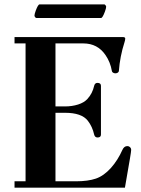

<svg xmlns="http://www.w3.org/2000/svg" viewBox="-20 -864 651 884"><path d="M138.7 -792Q138.7 -798.8 144.5 -814.9Q155.3 -843.8 162.1 -843.8H460Q462.9 -843.8 465.8 -839.8Q468.8 -835.9 468.8 -833Q468.8 -826.2 462.9 -810.1Q452.1 -781.2 445.3 -781.2H147.5Q144.5 -781.2 141.6 -785.2Q138.7 -789.1 138.7 -792ZM46.9 0V-29.3H97.7V-664.1H46.9V-693.4H545.4Q556.6 -693.4 556.6 -686.5Q556.6 -679.7 553.2 -669.4Q532.2 -604 527.3 -537.1Q526.9 -532.7 522.2 -529.5Q517.6 -526.4 511.2 -526.4Q505.9 -526.4 500.7 -529.3Q495.6 -532.2 495.1 -537.1Q488.3 -577.6 465.8 -610.4Q429.2 -664.1 363.8 -664.1H235.4V-374H279.3Q311.5 -374 339.4 -382.8Q367.2 -391.6 382.3 -408.2Q405.8 -433.6 413.6 -469.2Q417 -482.4 428.7 -482.4Q444.8 -482.4 444.8 -468.8V-244.6Q444.8 -231 429.2 -231Q417 -231 413.6 -244.1Q405.3 -281.2 384.3 -308.1Q356 -344.7 279.3 -344.7H235.4V-29.3H330.1Q384.8 -29.3 421.4 -41.7Q458 -54.2 491.2 -91.3Q522.5 -126.5 543.5 -173.8Q551.3 -191.4 566.4 -191.4Q573.7 -191.4 578.9 -186.3Q584 -181.2 584 -174.3Q584 -167 578.1 -132.8L555.2 0Z"/></svg>

Font: Monomachus
Style: Medium
Weight: 500
Designer: Alexey Kryukov
Version: Version 1.0